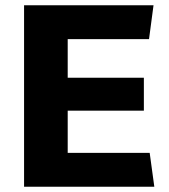

<svg xmlns="http://www.w3.org/2000/svg" viewBox="-20 -706 638 726"><path d="M71 0V-686H560.5L543.5 -558H236V-412H524V-287.5H236V-128H546L563.5 0Z"/></svg>

Font: Chivo Medium
Style: Regular
Weight: 500
Designer: Hector Gatti
Foundry: Omnibus-Type
Version: Version 2.002